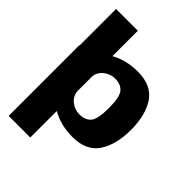

<svg xmlns="http://www.w3.org/2000/svg" viewBox="-274 -917 1248 1248"><g transform="rotate(45 350.0 -292.5)"><path d="M39.5 200H238.5V-451H39.5ZM42 0H224.5L242 -84V-785H42ZM429.5 4Q556.5 4 611.5 -79.2Q666.5 -162.5 666.5 -298Q666.5 -433.5 611.5 -515.5Q556.5 -597.5 429.5 -597.5Q319 -597.5 236 -548Q153 -498.5 153 -435L241.5 -353Q241.5 -400.5 276.8 -430.8Q312 -461 359 -461Q410.5 -461 437.5 -429.2Q464.5 -397.5 464.5 -297Q464.5 -194.5 437.5 -163.2Q410.5 -132 359 -132Q312 -132 276.8 -161.8Q241.5 -191.5 241.5 -240.5L153 -158Q153 -94.5 236 -45.2Q319 4 429.5 4Z"/></g></svg>

Font: Anybody UltraCondensed Thin ExtraBold
Style: Regular
Weight: 800
Version: Version 1.111